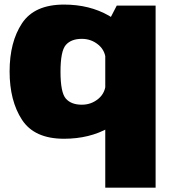

<svg xmlns="http://www.w3.org/2000/svg" viewBox="-20 -618 766 860"><path d="M451.5 222.5H677V-593H503L451.5 -493.5ZM266.5 3.5Q381 3.5 467.8 -45.8Q554.5 -95 554.5 -161L454 -251.5Q454 -204 421.8 -176.5Q389.5 -149 346.5 -149Q299 -149 275 -176.2Q251 -203.5 251 -297Q251 -389.5 275 -416.8Q299 -444 346.5 -444Q389.5 -444 421.8 -416.5Q454 -389 454 -342.5L554.5 -432Q554.5 -498 467.8 -547.8Q381 -597.5 266.5 -597.5Q134 -597.5 78.5 -513.5Q23 -429.5 23 -298Q23 -166.5 78.5 -81.5Q134 3.5 266.5 3.5Z"/></svg>

Font: Anybody UltraCondensed Thin Black
Style: Regular
Weight: 900
Version: Version 1.111